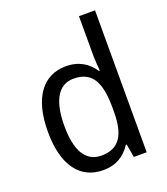

<svg xmlns="http://www.w3.org/2000/svg" viewBox="-140 -858 840 966"><g transform="rotate(-20 279.5 -375.0)"><path d="M247 10C319 10 365 -23 396 -71H401L413 0H482V-760H396V-545C396 -524 399 -489 401 -467H396C365 -514 317 -546 247 -546C126 -546 50 -450 50 -267C50 -84 125 10 247 10ZM263 -62C179 -62 138 -134 138 -266C138 -396 178 -474 262 -474C363 -474 397 -404 397 -269V-248C397 -123 358 -62 263 -62Z"/></g></svg>

Font: Noto Sans Sinhala UI SemiCondensed
Style: Regular
Weight: 400
Width: 4
Designer: Jelle Bosma - Monotype Design Team
Foundry: Monotype Imaging Inc.
Version: Version 2.006